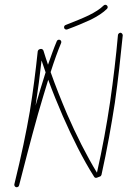

<svg xmlns="http://www.w3.org/2000/svg" viewBox="-20 -740 559 804"><path d="M254 -635C249 -633 247 -627 249 -622C251 -617 257 -615 262 -617C300 -631 333 -645 361 -658C389 -672 412 -687 428 -703C432 -707 432 -713 428 -717C424 -721 418 -721 414 -717C399 -702 378 -689 352 -676C325 -663 292 -650 254 -635ZM40 32C40 32 40 32 40 33C40 32 40 32 40 34C40 33 40 34 40 35C40 36 40 36 40 36C40 37 41 37 41 37C41 38 41 38 41 38C41 39 42 39 42 40C43 41 43 41 43 41C44 42 44 42 44 42C45 42 45 43 45 43C46 43 46 43 46 43L48 44C48 44 48 44 49 44C48 44 49 44 50 44H51H52C53 44 53 43 53 43C54 43 54 43 54 43C55 43 55 42 56 42C57 41 57 41 57 41C58 40 58 40 58 40L59 39C59 38 59 38 59 38L60 36C78 -34 107 -148 139 -262C153 -311 168 -360 182 -406C200 -356 221 -305 243 -254C283 -163 327 -74 374 0C376 4 381 6 386 4L399 -1C402 -2 404 -5 405 -8C428 -112 446 -213 461 -310C475 -408 485 -502 494 -592C494 -597 490 -602 485 -603C480 -603 475 -599 474 -594C466 -504 455 -410 441 -313C427 -218 409 -119 386 -17C342 -89 299 -175 261 -262C236 -321 212 -381 192 -438C207 -485 222 -527 236 -560C238 -565 236 -571 231 -573C226 -575 220 -573 218 -568C206 -540 194 -506 181 -469C174 -489 168 -509 162 -528C160 -533 155 -536 150 -535L146 -534C142 -533 139 -529 138 -525C129 -440 119 -361 105 -274C90 -187 70 -90 40 32ZM154 -487C159 -471 165 -454 171 -437C157 -394 143 -346 129 -298C139 -363 147 -424 154 -487Z"/></svg>

Font: Mistral SingleLine OTF-SVG Regular
Style: Regular
Weight: 300
Designer: François Chastanet, Élisa Garzelli, Anais Alves, Morgane Autin
Foundry: institut supérieur des arts et du design Toulouse / isdaT
Version: Version 1.000;hotconv 1.0.117;makeotfexe 2.5.65602 DEVELOPME